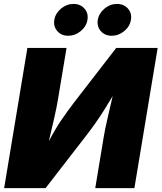

<svg xmlns="http://www.w3.org/2000/svg" viewBox="-20 -976 838 996"><path d="M677.2 0H474.1L518.1 -265.6Q523.9 -301.8 536.9 -358.2Q549.8 -414.6 564.5 -477.5Q540 -436.5 518.6 -402.6Q497.1 -368.7 473.9 -335.7Q450.7 -302.7 421.9 -265.6L216.3 0H1.5L122.1 -727.5H325.2L280.8 -460.9Q274.4 -420.9 260.5 -360.1Q246.6 -299.3 233.4 -243.7Q266.1 -305.7 296.9 -351.1Q327.6 -396.5 362.3 -441.9L583 -727.5H797.9ZM334 -790.5Q298.3 -790.5 277.3 -814.7Q256.3 -838.9 261.7 -873Q267.6 -907.2 296.6 -931.4Q325.7 -955.6 361.3 -955.6Q397 -955.6 418.2 -931.4Q439.5 -907.2 433.6 -873Q428.2 -838.9 398.9 -814.7Q369.6 -790.5 334 -790.5ZM559.6 -790.5Q523.9 -790.5 502.9 -814.7Q481.9 -838.9 487.3 -873Q493.2 -907.2 522.2 -931.4Q551.3 -955.6 586.9 -955.6Q622.6 -955.6 643.8 -931.4Q665 -907.2 659.2 -873Q653.8 -838.9 624.5 -814.7Q595.2 -790.5 559.6 -790.5Z"/></svg>

Font: Inter Black
Style: Italic
Weight: 900
Italic angle: -9.39999°
Designer: Rasmus Andersson
Foundry: rsms
Version: Version 4.000;git-a52131595